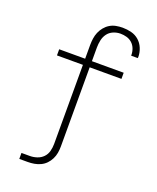

<svg xmlns="http://www.w3.org/2000/svg" viewBox="-170 -843 939 1147"><g transform="rotate(20 300.0 -269.0)"><path d="M95 205V167H148Q171 167 193.5 159.5Q216 152 232 135.5Q248 119 254 96Q260 73 260 50V-453H95V-492H260V-579Q260 -600 263 -621Q266 -642 274 -661Q282 -680 295.5 -696.5Q309 -713 327 -724Q345 -735 366 -739Q387 -743 408 -743Q436 -743 463.5 -736Q491 -729 512 -710.5Q533 -692 544 -665Q555 -638 555 -610Q555 -608 554.5 -606.5Q554 -605 554 -603H512Q512 -604 512 -605.5Q512 -607 512 -608Q512 -628 504.5 -647.5Q497 -667 482 -680.5Q467 -694 447.5 -699.5Q428 -705 408 -705Q384 -705 362 -695.5Q340 -686 326.5 -667.5Q313 -649 308 -625.5Q303 -602 303 -579V-492H505V-453H303V50Q303 71 299.5 91.5Q296 112 286.5 131Q277 150 262.5 165Q248 180 229 189Q210 198 189.5 201.5Q169 205 148 205Z"/></g></svg>

Font: Iosevka Curly XLtEx
Style: Regular
Weight: 200
Width: 7
Monospace: yes
Designer: Belleve Invis
Foundry: Belleve Invis
Version: Version 11.1.0; ttfautohint (v1.8.3)